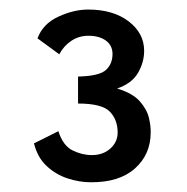

<svg xmlns="http://www.w3.org/2000/svg" viewBox="-20 -743 390 400"><path d="M168.9 -363.3Q145.5 -363.3 120.8 -371.3Q96.2 -379.4 77.1 -397.2Q58.1 -415 50.8 -444.3L101.6 -469.7Q111.3 -439.5 131.1 -429.7Q150.9 -419.9 171.4 -419.9Q194.8 -419.9 210 -433.6Q225.1 -447.3 225.1 -466.8Q225.1 -493.7 208.7 -510.5Q192.4 -527.3 142.6 -527.3V-583.5Q187 -584.5 200.9 -597.4Q214.8 -610.4 214.4 -631.8Q213.9 -648.9 200.2 -658.7Q186.5 -668.5 164.1 -668.5Q144.5 -668.5 128.7 -658Q112.8 -647.5 103.5 -629.9L58.1 -663.1Q69.3 -693.4 101.6 -708.3Q133.8 -723.1 163.6 -723.1Q215.8 -723.1 248 -698.5Q280.3 -673.8 280.3 -637.2Q280.3 -613.3 267.6 -591.3Q254.9 -569.3 224.1 -558.6Q256.3 -548.8 271.2 -532Q286.1 -515.1 290.3 -497.3Q294.4 -479.5 293.9 -466.8Q293.9 -421.4 261.2 -392.1Q228.5 -362.8 168.9 -363.3Z"/></svg>

Font: Pontano Sans Medium
Style: Regular
Weight: 500
Designer: Vernon Adams
Foundry: Vernon Adams
Version: Version 2.001